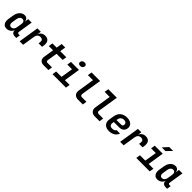

<svg xmlns="http://www.w3.org/2000/svg" viewBox="569 -2819 4862 4862"><g transform="rotate(45 3000.0 -388.0)"><path d="M187 10Q136 10 102.5 -16.5Q69 -43 55.5 -90.5Q42 -138 52 -200L76 -349Q86 -412 115 -459.5Q144 -507 186 -533.5Q228 -560 278 -560Q330 -560 361 -529Q392 -498 393 -445H395L409 -550H534L471 -151Q468 -132 478 -121Q488 -110 506 -110H551L534 0H481Q423 0 391.5 -32.5Q360 -65 369 -117L370 -126Q353 -65 303 -27.5Q253 10 187 10ZM249 -98Q289 -98 318 -127.5Q347 -157 354 -206L376 -344Q384 -393 364.5 -422.5Q345 -452 304 -452Q264 -452 235.5 -422.5Q207 -393 200 -344L178 -206Q171 -157 189.5 -127.5Q208 -98 249 -98Z M653 0 740 -550H862L845 -442Q863 -497 908 -528.5Q953 -560 1016 -560Q1100 -560 1138 -506Q1176 -452 1161 -355L1153 -303H1028L1035 -349Q1043 -399 1021 -425.5Q999 -452 951 -452Q902 -452 871 -422Q840 -392 831 -337L778 0Z M1511 0Q1434 0 1396 -44.5Q1358 -89 1370 -165L1413 -437H1261L1278 -550H1430L1455 -705H1581L1556 -550H1775L1757 -437H1538L1495 -168Q1491 -144 1502.5 -128.5Q1514 -113 1537 -113H1700L1683 0Z M1830 0 1848 -114H2040L2092 -437H1924L1942 -550H2228L2160 -114H2330L2312 0ZM2176 -642Q2138 -642 2119 -661.5Q2100 -681 2105 -714Q2110 -747 2135.5 -766.5Q2161 -786 2199 -786Q2237 -786 2255.5 -766.5Q2274 -747 2269 -714Q2264 -681 2239 -661.5Q2214 -642 2176 -642Z M2745 0Q2663 0 2621.5 -49Q2580 -98 2593 -178L2662 -617H2481L2499 -730H2805L2718 -181Q2713 -150 2727.5 -131.5Q2742 -113 2771 -113H2932L2915 0Z M3345 0Q3263 0 3221.5 -49Q3180 -98 3193 -178L3262 -617H3081L3099 -730H3405L3318 -181Q3313 -150 3327.5 -131.5Q3342 -113 3371 -113H3532L3515 0Z M3855 10Q3785 10 3737.5 -17.5Q3690 -45 3669 -94.5Q3648 -144 3659 -210L3680 -340Q3697 -445 3766.5 -502.5Q3836 -560 3946 -560Q4013 -560 4061 -537Q4109 -514 4132 -472.5Q4155 -431 4147 -377Q4137 -311 4092.5 -276Q4048 -241 3979 -241H3785L3779 -206Q3769 -150 3793.5 -121.5Q3818 -93 3871 -93Q3910 -93 3940 -106.5Q3970 -120 3980 -146H4103Q4078 -72 4013 -31Q3948 10 3855 10ZM3798 -325 3971 -326Q3990 -326 4003.5 -337Q4017 -348 4022 -376Q4028 -415 4002.5 -439.5Q3977 -464 3930 -464Q3876 -464 3842.5 -432.5Q3809 -401 3801 -344Z M4253 0 4340 -550H4462L4445 -442Q4463 -497 4508 -528.5Q4553 -560 4616 -560Q4700 -560 4738 -506Q4776 -452 4761 -355L4753 -303H4628L4635 -349Q4643 -399 4621 -425.5Q4599 -452 4551 -452Q4502 -452 4471 -422Q4440 -392 4431 -337L4378 0Z M4830 0 4848 -114H5040L5092 -437H4924L4942 -550H5228L5160 -114H5330L5312 0ZM5098 -645 5225 -785H5365L5229 -645Z M5587 10Q5536 10 5502.5 -16.5Q5469 -43 5455.5 -90.5Q5442 -138 5452 -200L5476 -349Q5486 -412 5515 -459.5Q5544 -507 5586 -533.5Q5628 -560 5678 -560Q5730 -560 5761 -529Q5792 -498 5793 -445H5795L5809 -550H5934L5871 -151Q5868 -132 5878 -121Q5888 -110 5906 -110H5951L5934 0H5881Q5823 0 5791.5 -32.5Q5760 -65 5769 -117L5770 -126Q5753 -65 5703 -27.5Q5653 10 5587 10ZM5649 -98Q5689 -98 5718 -127.5Q5747 -157 5754 -206L5776 -344Q5784 -393 5764.5 -422.5Q5745 -452 5704 -452Q5664 -452 5635.5 -422.5Q5607 -393 5600 -344L5578 -206Q5571 -157 5589.5 -127.5Q5608 -98 5649 -98Z"/></g></svg>

Font: JetBrains Mono NL
Style: Bold Italic
Weight: 700
Italic angle: -9°
Designer: Philipp Nurullin, Konstantin Bulenkov
Foundry: JetBrains
Version: Version 2.304; ttfautohint (v1.8.4.7-5d5b)